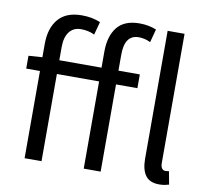

<svg xmlns="http://www.w3.org/2000/svg" viewBox="-87 -906 1103 1017"><g transform="rotate(10 464.0 -398.0)"><path d="M107 0V-469H33V-538L107 -543V-615Q107 -700 149 -749Q191 -798 275 -798Q331 -798 375 -779L356 -709Q323 -725 283 -725Q243 -725 220.5 -696Q198 -667 198 -613V-543H425V-630Q425 -713 463.5 -761Q502 -809 584 -809Q608 -809 631.5 -804.5Q655 -800 674 -792L655 -721Q624 -736 592 -736Q516 -736 516 -629V-543H631V-469H516V0H425V-469H198V0ZM832 13Q781 13 758.5 -18.5Q736 -50 736 -108V-796H827V-102Q827 -81 834.5 -72Q842 -63 852 -63Q857 -63 861 -63.5Q865 -64 872 -65L885 5Q875 8 862.5 10.5Q850 13 832 13Z"/></g></svg>

Font: Chocolate Classical Sans
Style: Regular
Weight: 400
Designer: 田海東、宇文滿月
Foundry: Moonlit Owen
Version: Version 1.001